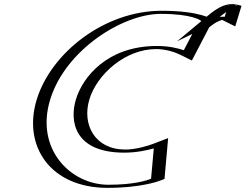

<svg xmlns="http://www.w3.org/2000/svg" viewBox="-20 -892 1186 927"><path d="M749.1 -25 765.7 -210C765.7 -210 680.5 -170 584.5 -170C395.5 -170 352.8 -302 386.8 -413C420.4 -523 543.8 -655 732.8 -655C828.8 -655 889.5 -615 889.5 -615L963.2 -756.2C1041.1 -818.4 1087.6 -794.6 1093.6 -774L1121.2 -864C1106.7 -885 1056.1 -860 986.1 -800C986.1 -800 939.3 -840 760.3 -840C526.3 -840 254.6 -648 182.2 -411C110 -175 265.9 15 498.9 15C677.9 15 749.1 -25 749.1 -25ZM1002.1 -796.7C1058.7 -843.8 1094.7 -858.4 1103.7 -856L1088 -804.6C1069.2 -813.9 1039.5 -814.8 1002.1 -796.7ZM978.8 -783.4C970 -777.7 960.6 -770.6 951.7 -763.5L885.5 -636.7C860.3 -649.2 808.8 -670 737.3 -670C539.9 -670 407.7 -530.5 371.8 -413C335.6 -294.6 382.4 -155 579.9 -155C651.6 -155 717.5 -176.5 748.4 -188.3L734.5 -32.9C709.1 -22.7 638 0 503.5 0C278.1 0 127.9 -184.3 197.2 -411C266.8 -638.8 529.4 -825 755.7 -825C926.8 -825 973.3 -788.1 973.9 -787.5ZM1002.1 -796.7C1058.7 -843.8 1094.7 -858.4 1103.7 -856L1088 -804.6C1069.2 -813.9 1039.5 -814.8 1002.1 -796.7ZM978.8 -783.4 973.9 -787.5C973.3 -788.1 926.8 -825 755.7 -825C529.4 -825 266.8 -638.8 197.2 -411C127.9 -184.3 278.1 0 503.5 0C638 0 709.1 -22.7 734.5 -32.9L748.4 -188.3C717.5 -176.5 651.6 -155 579.9 -155C382.4 -155 335.6 -294.6 371.8 -413C407.7 -530.5 539.9 -670 737.3 -670C808.8 -670 860.3 -649.2 885.5 -636.7L951.7 -763.5C960.6 -770.6 970 -777.7 978.8 -783.4ZM1005.5 -783.7 911.9 -738.3 994 -806.7C1050.4 -853.7 1091.1 -876.1 1111.8 -870.5L1122.3 -867.7L1096 -781.8L1077.8 -790.8C1062.8 -798.3 1038.4 -799.6 1005.5 -783.7ZM1004.3 -784.6 984.7 -771.8C978.5 -767.7 966.8 -759.1 963.2 -756.2L889.9 -615.6L875.3 -622.9C851.2 -634.9 801.3 -655 732.8 -655C543.8 -655 420.4 -523 386.8 -413C352.8 -302 395.5 -170 584.5 -170C653.2 -170 717.1 -190.8 746.7 -202.1L765.6 -209.4L749.1 -24.3L736.6 -19.3C708.5 -8 635.1 15 498.9 15C265.9 15 110 -175 182.2 -411C254.6 -648 526.3 -840 760.3 -840C933.5 -840 982.8 -802.6 986 -800.1ZM959.5 -783.7C948.1 -777 936.3 -768.6 924.8 -759.4L867.5 -649.6C836.2 -660 794.1 -670 737.3 -670C497.4 -670 379.2 -519.1 346.8 -413C314 -305.9 339.9 -155 579.9 -155C636.9 -155 686.8 -165.5 722.5 -175.4L709.4 -29.1C689.4 -20.9 628.4 0 503.5 0C320.9 0 149.2 -172.3 222.2 -411C295.5 -650.8 572.3 -825 755.7 -825C908.6 -825 948 -793.4 949 -792.6ZM1040.8 -810.4C1049.1 -811.2 1055.7 -811.4 1065 -811L1072 -834C1062.6 -827.4 1051.9 -819.4 1040.8 -810.4ZM1033 -788.4C1042.1 -792.9 1049.2 -795 1052.4 -795.8C1053.4 -795.4 1053.9 -795.2 1054.8 -794.8L1115.7 -764.5L1146.1 -864L1129.8 -868.4C1062.5 -886.7 1006.8 -835.7 965.7 -801.5L834.8 -692.4ZM1023.8 -784.1 1011 -795C1006.7 -798.4 949.2 -840 760.3 -840C483.3 -840 225.9 -636 157.2 -411C88.7 -187 223 15 498.9 15C646.6 15 730.7 -10.6 762.6 -23.4L774.2 -28.1L791.8 -225.2L721.2 -198.2C692 -187 635.1 -170 584.5 -170C438.1 -170 374.4 -290.7 411.8 -413C448.9 -534.3 586.3 -655 732.8 -655C783.5 -655 828.4 -638.7 852.2 -626.8L906.4 -599.8L990.2 -760.3C997.9 -766.5 1005.9 -772.4 1013.2 -777.1Z"/></svg>

Font: Hussar Outliner
Style: Obl
Weight: 700
Foundry: Cannot Into Space Fonts
Version: Version 0.92